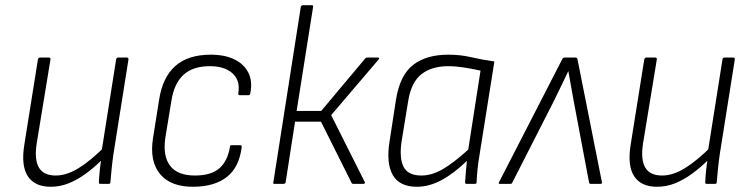

<svg xmlns="http://www.w3.org/2000/svg" viewBox="-20 -703 2862 734"><path d="M174 11Q113 11 86.5 -29Q60 -69 73 -150L125 -476Q127 -483 133 -483H166Q174 -483 173 -476L120 -153Q111 -92 129 -62Q147 -32 193 -32Q235 -32 281 -60.5Q327 -89 382 -144L376 -98Q342 -64 308.5 -39.5Q275 -15 242 -2Q209 11 174 11ZM364 0Q358 0 358 -6Q359 -29 361.5 -53Q364 -77 368 -100V-122L424 -476Q425 -483 432 -483H465Q472 -483 471 -475L414 -116Q410 -89 407 -60.5Q404 -32 402 -6Q402 0 395 0Z M721 11Q633 12 592 -37.5Q551 -87 565 -175L588 -320Q601 -407 650 -450.5Q699 -494 786 -494Q839 -494 876 -476Q913 -458 929.5 -425Q946 -392 937 -347Q936 -339 930 -339H897Q890 -339 891 -347Q899 -395 869 -422.5Q839 -450 782 -450Q717 -450 681 -416.5Q645 -383 635 -316L612 -176Q602 -106 630.5 -69Q659 -32 725 -32Q787 -32 818.5 -59.5Q850 -87 859 -141Q859 -148 865 -148H899Q905 -148 904 -141Q895 -65 848.5 -27.5Q802 10 721 11Z M1425 -483Q1429 -483 1429.5 -480.5Q1430 -478 1427 -475L1246 -263L1374 -8Q1376 -5 1374.5 -2.5Q1373 0 1369 0H1331Q1326 0 1324 -4L1207 -238H1108L1072 -6Q1070 0 1064 0H1029Q1023 0 1025 -6L1130 -677Q1132 -683 1138 -683H1171Q1179 -683 1177 -677L1114 -279H1208L1375 -478Q1378 -483 1384 -483Z M1574 11Q1507 11 1481.5 -34Q1456 -79 1469 -161L1494 -323Q1509 -416 1559.5 -455Q1610 -494 1694 -494Q1740 -494 1780.5 -484.5Q1821 -475 1870 -468L1814 -116Q1808 -81 1805.5 -55.5Q1803 -30 1802 -6Q1802 0 1795 0H1764Q1758 0 1758 -6Q1759 -26 1761 -46.5Q1763 -67 1765 -88Q1714 -39 1667 -14Q1620 11 1574 11ZM1591 -32Q1631 -32 1673 -56.5Q1715 -81 1770 -131L1817 -433Q1786 -440 1753.5 -445Q1721 -450 1694 -450Q1631 -450 1592 -420Q1553 -390 1541 -320L1515 -161Q1506 -98 1523 -65Q1540 -32 1591 -32Z M1891 0Q1884 0 1888 -7L2129 -476Q2132 -483 2139 -483H2180Q2187 -483 2188 -475L2281 -7Q2283 0 2275 0H2239Q2233 0 2232 -5L2173 -318Q2168 -346 2163 -373.5Q2158 -401 2153 -430H2152Q2139 -402 2125 -373.5Q2111 -345 2097 -316L1938 -4Q1936 0 1931 0Z M2492 11Q2431 11 2404.5 -29Q2378 -69 2391 -150L2443 -476Q2445 -483 2451 -483H2484Q2492 -483 2491 -476L2438 -153Q2429 -92 2447 -62Q2465 -32 2511 -32Q2553 -32 2599 -60.5Q2645 -89 2700 -144L2694 -98Q2660 -64 2626.5 -39.5Q2593 -15 2560 -2Q2527 11 2492 11ZM2682 0Q2676 0 2676 -6Q2677 -29 2679.5 -53Q2682 -77 2686 -100V-122L2742 -476Q2743 -483 2750 -483H2783Q2790 -483 2789 -475L2732 -116Q2728 -89 2725 -60.5Q2722 -32 2720 -6Q2720 0 2713 0Z"/></svg>

Font: Sofia Sans Semi Condensed Light
Style: Italic
Weight: 300
Italic angle: -9°
Version: Version 4.100